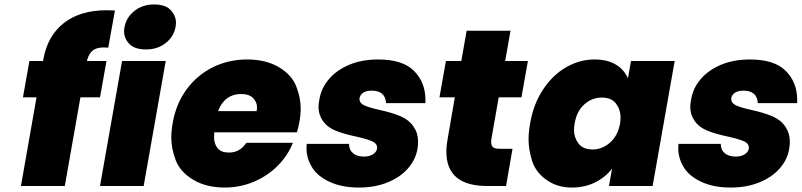

<svg xmlns="http://www.w3.org/2000/svg" viewBox="-20 -835 3599 862"><path d="M429 -398H341L271 0H74L144 -398H83L112 -561H173L174 -566Q193 -674 266.5 -731.5Q340 -789 459 -789Q483 -789 496 -788L466 -621Q459 -622 445 -622Q413 -622 395.5 -607.5Q378 -593 370 -561H458Z M636 -613Q584 -613 560.5 -638Q537 -663 537 -694Q537 -703 539 -713Q547 -757 583.5 -786Q620 -815 672 -815Q723 -815 746.5 -789.5Q770 -764 770 -733Q770 -723 768 -713Q760 -670 723.5 -641.5Q687 -613 636 -613ZM724 -561 625 0H429L528 -561Z M1324 -287Q1320 -264 1313 -241H942Q941 -230 941 -220Q941 -189 957 -169.5Q973 -150 1008 -150Q1057 -150 1086 -194H1295Q1272 -136 1226.5 -90.5Q1181 -45 1119.5 -19Q1058 7 989 7Q906 7 847.5 -28Q789 -63 769 -115.5Q749 -168 749 -216Q749 -247 755 -281Q770 -369 817.5 -433.5Q865 -498 935.5 -533Q1006 -568 1090 -568Q1173 -568 1231 -534Q1289 -500 1309.5 -448.5Q1330 -397 1330 -348Q1330 -319 1324 -287ZM1132 -336Q1134 -345 1134 -353Q1134 -377 1116 -395Q1098 -413 1062 -413Q1026 -413 999.5 -393.5Q973 -374 959 -336Z M1591 7Q1515 7 1460 -18.5Q1405 -44 1380.5 -84.5Q1356 -125 1356 -169Q1356 -179 1357 -189H1547Q1547 -162 1565 -147Q1583 -132 1614 -132Q1638 -132 1654 -142Q1670 -152 1673 -168Q1673 -171 1673 -173Q1673 -190 1653.5 -199.5Q1634 -209 1583 -221Q1525 -233 1487.5 -248Q1450 -263 1430 -291.5Q1410 -320 1410 -354Q1410 -371 1414 -389Q1422 -439 1456.5 -479.5Q1491 -520 1547.5 -544Q1604 -568 1678 -568Q1788 -568 1839 -516.5Q1890 -465 1890 -387Q1890 -380 1890 -372H1713Q1712 -399 1696 -413.5Q1680 -428 1649 -428Q1625 -428 1611 -419Q1597 -410 1594 -394Q1594 -392 1594 -389Q1594 -373 1613.5 -363Q1633 -353 1682 -342Q1741 -329 1778.5 -313Q1816 -297 1836.5 -267Q1857 -237 1857 -200Q1857 -184 1854 -165Q1845 -116 1810 -77Q1775 -38 1718.5 -15.5Q1662 7 1591 7Z M2281 -167 2252 0H2167Q1984 0 1984 -154Q1984 -181 1990 -213L2022 -398H1953L1982 -561H2051L2075 -697H2272L2248 -561H2350L2321 -398H2219L2186 -210Q2185 -203 2185 -197Q2185 -184 2192 -175.5Q2199 -167 2224 -167Z M2360 -281Q2375 -368 2418 -433Q2461 -498 2521.5 -533Q2582 -568 2649 -568Q2707 -568 2745 -545Q2783 -522 2799 -483L2813 -561H3009L2910 0H2714L2728 -78Q2698 -39 2651.5 -16Q2605 7 2548 7Q2481 7 2432.5 -28Q2384 -63 2368.5 -114Q2353 -165 2353 -208Q2353 -242 2360 -281ZM2764 -281Q2766 -296 2766 -309Q2766 -343 2745.5 -370Q2725 -397 2682 -397Q2638 -397 2603.5 -366.5Q2569 -336 2560 -281Q2557 -265 2557 -251Q2557 -218 2577 -191Q2597 -164 2641 -164Q2684 -164 2719 -195Q2754 -226 2764 -281Z M3260 7Q3184 7 3129 -18.5Q3074 -44 3049.5 -84.5Q3025 -125 3025 -169Q3025 -179 3026 -189H3216Q3216 -162 3234 -147Q3252 -132 3283 -132Q3307 -132 3323 -142Q3339 -152 3342 -168Q3342 -171 3342 -173Q3342 -190 3322.5 -199.5Q3303 -209 3252 -221Q3194 -233 3156.5 -248Q3119 -263 3099 -291.5Q3079 -320 3079 -354Q3079 -371 3083 -389Q3091 -439 3125.5 -479.5Q3160 -520 3216.5 -544Q3273 -568 3347 -568Q3457 -568 3508 -516.5Q3559 -465 3559 -387Q3559 -380 3559 -372H3382Q3381 -399 3365 -413.5Q3349 -428 3318 -428Q3294 -428 3280 -419Q3266 -410 3263 -394Q3263 -392 3263 -389Q3263 -373 3282.5 -363Q3302 -353 3351 -342Q3410 -329 3447.5 -313Q3485 -297 3505.5 -267Q3526 -237 3526 -200Q3526 -184 3523 -165Q3514 -116 3479 -77Q3444 -38 3387.5 -15.5Q3331 7 3260 7Z"/></svg>

Font: Fz Poppins ExtBd
Style: Italic
Weight: 800
Italic angle: -10°
Designer: Ninad Kale (Devanagari), Jonny Pinhorn (Latin)
Foundry: Indian Type Foundry
Version: Vit hóa bi Vntype.Com & FontZin.Com